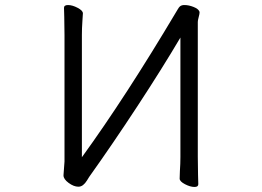

<svg xmlns="http://www.w3.org/2000/svg" viewBox="-20 -728 1040 762"><path d="M334 -26Q332 -23 325 -11.5Q318 0 309.5 6.5Q301 13 291 13Q273 13 252.5 -2Q232 -17 232 -32L234 -60L236 -87V-588L235 -661Q234 -677 234 -697Q234 -708 250 -708Q267 -708 288 -697Q309 -686 309 -675Q309 -666 307 -644Q305 -616 305 -589V-104Q479 -344 680 -682Q682 -685 686 -692Q690 -699 694 -702.5Q698 -706 703 -707Q706 -708 712 -708Q729 -708 748 -700.5Q767 -693 771 -683Q772 -682 772 -678Q772 -673 768.5 -660Q765 -647 765 -641V-106L766 -33Q767 -17 767 3Q767 14 752 14Q735 14 714 3Q693 -8 693 -19L694 -50Q696 -78 696 -105V-579Q624 -457 525 -306Q426 -155 334 -26Z"/></svg>

Font: Iansui 0.93
Style: Regular
Weight: 400
Designer: But Ko / Fontworks Inc.
Foundry: zi-hi.com / Fontworks Inc.
Version: Version 0.931